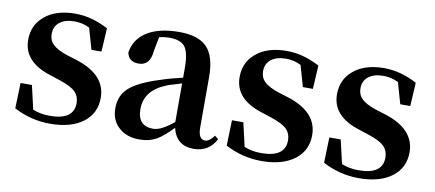

<svg xmlns="http://www.w3.org/2000/svg" viewBox="-57 -750 2186 965"><g transform="rotate(10 1036.5 -267.5)"><path d="M312 -321Q460 -272 460 -156Q460 -78 401 -32Q339 16 231 16Q133 16 46 -30L50 -160H108L136 -39Q174 -23 223 -23Q345 -23 345 -109Q345 -143 324 -165Q301 -188 244 -207L189 -225Q50 -269 50 -381Q50 -456 105 -502Q162 -551 262 -551Q345 -551 430 -506L423 -386H372L341 -494Q305 -512 265 -512Q216 -512 188 -490Q161 -468 161 -431Q161 -398 182 -378Q204 -355 260 -337Z M850 -299 828 -292 808 -286Q786 -280 775 -275Q666 -232 666 -136Q666 -49 746 -49Q786 -49 850 -102ZM1077 -54Q1041 15 963 15Q875 15 854 -73Q808 -25 777 -7Q738 16 686 16Q622 16 582 -20Q541 -56 541 -118Q541 -182 583 -221Q628 -263 741 -298Q788 -314 850 -328V-379Q850 -457 827 -486Q805 -514 748 -514Q723 -514 696 -508L682 -436Q676 -359 617 -359Q566 -359 557 -405Q567 -473 627 -512Q689 -551 792 -551Q890 -551 934 -505Q978 -459 978 -354V-96Q978 -36 1014 -36Q1034 -36 1059 -69Z M1391 -321Q1539 -272 1539 -156Q1539 -78 1480 -32Q1418 16 1310 16Q1212 16 1125 -30L1129 -160H1187L1215 -39Q1253 -23 1302 -23Q1424 -23 1424 -109Q1424 -143 1403 -165Q1380 -188 1323 -207L1268 -225Q1129 -269 1129 -381Q1129 -456 1184 -502Q1241 -551 1341 -551Q1424 -551 1509 -506L1502 -386H1451L1420 -494Q1384 -512 1344 -512Q1295 -512 1267 -490Q1240 -468 1240 -431Q1240 -398 1261 -378Q1283 -355 1339 -337Z M1888 -321Q2036 -272 2036 -156Q2036 -78 1977 -32Q1915 16 1807 16Q1709 16 1622 -30L1626 -160H1684L1712 -39Q1750 -23 1799 -23Q1921 -23 1921 -109Q1921 -143 1900 -165Q1877 -188 1820 -207L1765 -225Q1626 -269 1626 -381Q1626 -456 1681 -502Q1738 -551 1838 -551Q1921 -551 2006 -506L1999 -386H1948L1917 -494Q1881 -512 1841 -512Q1792 -512 1764 -490Q1737 -468 1737 -431Q1737 -398 1758 -378Q1780 -355 1836 -337Z"/></g></svg>

Font: `n[OS CN
Style: <[WOS[P|ûg*[NI>           
Weight: 700
Designer: Ryoko NISHIZUKA ¬âXZm¬º[P (kana & ideographs); Frank Grie√ühammer (Latin, Greek & Cyrillic); Wenlong ZHANG _ e¬á¬ü¬ô (b
Foundry: Adobe Systems Incorporated
Version: Version 1.00 April 7, 2017, initial release